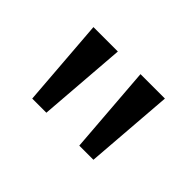

<svg xmlns="http://www.w3.org/2000/svg" viewBox="-60 -849 528 528"><g transform="rotate(45 204.0 -585.0)"><path d="M160 -714 140 -456H85L65 -714ZM343 -714 323 -456H268L248 -714Z"/></g></svg>

Font: Noto Sans Nabataean
Style: Regular
Weight: 400
Designer: Monotype Design Team
Foundry: Monotype Imaging Inc.
Version: Version 2.001; ttfautohint (v1.8.4.7-5d5b)